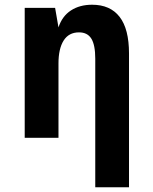

<svg xmlns="http://www.w3.org/2000/svg" viewBox="-20 -580 642 808"><path d="M380.9 -333Q380.9 -390.6 364.5 -417.2Q348.1 -443.8 312.5 -443.8Q269.5 -443.8 247.8 -409.4Q226.1 -375 226.1 -313V0H84V-546.9H211.9L226.1 -464.8Q241.7 -512.2 278.6 -536.1Q315.4 -560.1 367.7 -560.1Q443.8 -560.1 483.4 -509Q522.9 -458 522.9 -355V208H380.9Z"/></svg>

Font: Hack
Style: Bold
Weight: 700
Monospace: yes
Designer: Christopher Simpkins
Foundry: Christopher Simpkins
Version: Version 2.017